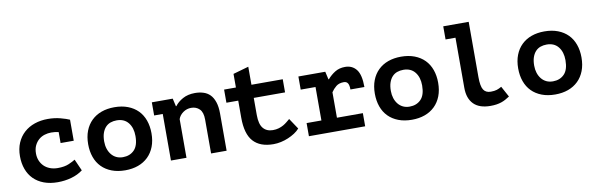

<svg xmlns="http://www.w3.org/2000/svg" viewBox="-49 -1135 4897 1583"><g transform="rotate(-10 2400.0 -343.0)"><path d="M546 -48Q505 -17 450 -1.5Q395 14 335 14Q270 14 219.5 -5Q169 -24 134.5 -58.5Q100 -93 82 -142Q64 -191 64 -250Q64 -313 85 -362Q106 -411 143.5 -445Q181 -479 232 -496.5Q283 -514 343 -514Q399 -514 448 -501Q497 -488 523 -476V-300H413V-392Q382 -399 351 -399Q323 -399 295.5 -390.5Q268 -382 246.5 -363.5Q225 -345 211.5 -317Q198 -289 198 -250Q198 -218 209 -191Q220 -164 240 -144Q260 -124 289.5 -112.5Q319 -101 355 -101Q412 -101 448.5 -117Q485 -133 503 -145Z M635 -250Q635 -313 654 -362Q673 -411 708 -445Q743 -479 791.5 -496.5Q840 -514 900 -514Q963 -514 1012.5 -495Q1062 -476 1096 -441.5Q1130 -407 1147.5 -358Q1165 -309 1165 -250Q1165 -187 1146 -138Q1127 -89 1092 -55Q1057 -21 1008.5 -3.5Q960 14 900 14Q837 14 787.5 -5Q738 -24 704 -58.5Q670 -93 652.5 -142Q635 -191 635 -250ZM769 -250Q769 -217 778 -189Q787 -161 804 -140Q821 -119 845 -107.5Q869 -96 900 -96Q958 -96 994.5 -133Q1031 -170 1031 -250Q1031 -319 997 -361.5Q963 -404 900 -404Q872 -404 848 -395.5Q824 -387 806.5 -368Q789 -349 779 -320Q769 -291 769 -250Z M1212 -500H1387L1402 -434H1406Q1429 -466 1472 -490Q1515 -514 1575 -514Q1612 -514 1644.5 -504Q1677 -494 1700 -471Q1723 -448 1736.5 -408.5Q1750 -369 1750 -311V0H1620V-284Q1620 -345 1592.5 -372Q1565 -399 1523 -399Q1486 -399 1455.5 -377.5Q1425 -356 1414 -324V0H1284V-390H1212Z M1916 -390H1817V-500H1916V-614L2046 -651V-500H2308V-390H2046V-247Q2046 -170 2075 -135.5Q2104 -101 2156 -101Q2183 -101 2205 -107.5Q2227 -114 2244.5 -124Q2262 -134 2276.5 -146Q2291 -158 2303 -168L2363 -78Q2346 -58 2320.5 -41.5Q2295 -25 2265.5 -12.5Q2236 0 2204 7Q2172 14 2141 14Q2029 14 1972.5 -48.5Q1916 -111 1916 -247Z M2439 -110H2563V-390H2439V-500H2664L2679 -434H2683Q2711 -467 2747 -489Q2783 -511 2831 -511Q2891 -511 2925.5 -467Q2960 -423 2960 -320H2843Q2843 -356 2832.5 -372.5Q2822 -389 2799 -389Q2759 -389 2734.5 -369Q2710 -349 2693 -323V-110H2910V0H2439Z M3035 -250Q3035 -313 3054 -362Q3073 -411 3108 -445Q3143 -479 3191.5 -496.5Q3240 -514 3300 -514Q3363 -514 3412.5 -495Q3462 -476 3496 -441.5Q3530 -407 3547.5 -358Q3565 -309 3565 -250Q3565 -187 3546 -138Q3527 -89 3492 -55Q3457 -21 3408.5 -3.5Q3360 14 3300 14Q3237 14 3187.5 -5Q3138 -24 3104 -58.5Q3070 -93 3052.5 -142Q3035 -191 3035 -250ZM3169 -250Q3169 -217 3178 -189Q3187 -161 3204 -140Q3221 -119 3245 -107.5Q3269 -96 3300 -96Q3358 -96 3394.5 -133Q3431 -170 3431 -250Q3431 -319 3397 -361.5Q3363 -404 3300 -404Q3272 -404 3248 -395.5Q3224 -387 3206.5 -368Q3189 -349 3179 -320Q3169 -291 3169 -250Z M3687 -700H3900V-238Q3900 -161 3919 -131Q3938 -101 3980 -101Q4011 -101 4031 -107.5Q4051 -114 4071 -126L4120 -36Q4103 -25 4086 -15.5Q4069 -6 4050 0.5Q4031 7 4008.5 10.5Q3986 14 3958 14Q3864 14 3817 -34Q3770 -82 3770 -170V-590H3687Z M4235 -250Q4235 -313 4254 -362Q4273 -411 4308 -445Q4343 -479 4391.5 -496.5Q4440 -514 4500 -514Q4563 -514 4612.5 -495Q4662 -476 4696 -441.5Q4730 -407 4747.5 -358Q4765 -309 4765 -250Q4765 -187 4746 -138Q4727 -89 4692 -55Q4657 -21 4608.5 -3.5Q4560 14 4500 14Q4437 14 4387.5 -5Q4338 -24 4304 -58.5Q4270 -93 4252.5 -142Q4235 -191 4235 -250ZM4369 -250Q4369 -217 4378 -189Q4387 -161 4404 -140Q4421 -119 4445 -107.5Q4469 -96 4500 -96Q4558 -96 4594.5 -133Q4631 -170 4631 -250Q4631 -319 4597 -361.5Q4563 -404 4500 -404Q4472 -404 4448 -395.5Q4424 -387 4406.5 -368Q4389 -349 4379 -320Q4369 -291 4369 -250Z"/></g></svg>

Font: PT Mono
Style: Bold
Weight: 700
Monospace: yes
Designer: A.Korolkova, I.Chaeva
Foundry: ParaType Ltd
Version: Version 1.000 OFL